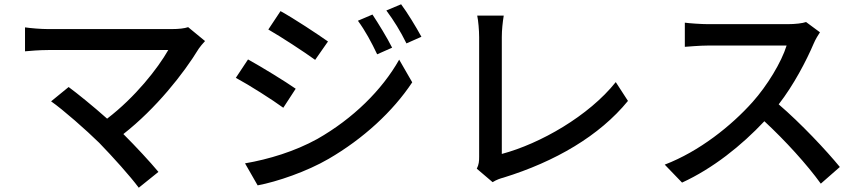

<svg xmlns="http://www.w3.org/2000/svg" viewBox="-20 -824 4040 898"><path d="M860 -697C843 -691 815 -688 783 -688H205C171 -688 124 -692 97 -696V-584C118 -586 165 -590 205 -590H767C718 -504 613 -370 481 -269C415 -328 339 -389 301 -417L219 -350C275 -311 384 -215 444 -156C508 -90 589 0 629 54L721 -20C681 -68 616 -138 557 -197C710 -317 838 -479 910 -597C917 -607 927 -619 939 -632Z M1722 -756 1654 -727C1689 -679 1717 -627 1744 -570L1814 -601C1791 -647 1748 -717 1722 -756ZM1856 -804 1787 -775C1822 -728 1853 -678 1881 -621L1951 -652C1926 -698 1884 -767 1856 -804ZM1292 -772 1235 -686C1296 -651 1403 -581 1454 -544L1514 -630C1466 -664 1354 -738 1292 -772ZM1126 -60 1185 43C1276 26 1416 -22 1517 -81C1679 -175 1818 -303 1908 -439L1847 -545C1767 -403 1631 -269 1464 -174C1359 -116 1237 -79 1126 -60ZM1140 -546 1083 -460C1146 -426 1253 -358 1305 -320L1363 -409C1316 -442 1202 -512 1140 -546Z M2284 28C2303 16 2322 10 2334 7C2577 -68 2784 -189 2917 -352L2860 -440C2734 -282 2507 -152 2327 -104V-651C2327 -684 2331 -720 2336 -751H2212C2217 -728 2221 -682 2221 -650V-91C2221 -70 2220 -55 2210 -35Z M3750 -721C3733 -715 3700 -711 3663 -711H3292C3261 -711 3203 -715 3183 -718V-605C3199 -606 3253 -611 3292 -611H3659C3635 -533 3568 -423 3500 -347C3401 -236 3251 -116 3089 -54L3170 30C3314 -36 3448 -143 3555 -257C3654 -165 3754 -55 3819 35L3908 -43C3846 -119 3725 -248 3622 -336C3692 -426 3751 -539 3786 -621C3793 -638 3808 -663 3815 -673Z"/></svg>

Font: Source Han Sans KR Medium
Style: Regular
Weight: 500
Designer: Ryoko NISHIZUKA (kana & ideographs); Paul D. Hunt (Latin, Greek & Cyrillic); Wenlong ZHANG (bopomofo); Sandoll Communica
Foundry: Adobe Systems Incorporated
Version: Version 1.001;PS 1.001;hotconv 1.0.78;makeotf.lib2.5.61930